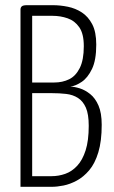

<svg xmlns="http://www.w3.org/2000/svg" viewBox="-20 -720 438 740"><path d="M59 0V-683Q59 -691 64 -695.5Q69 -700 84 -700H184Q212 -700 241.5 -694Q271 -688 295.5 -672Q320 -656 335.5 -626.5Q351 -597 351 -548Q351 -488 334.5 -454Q318 -420 295 -404.5Q272 -389 251 -386Q267 -386 287.5 -379.5Q308 -373 327.5 -357.5Q347 -342 359.5 -313.5Q372 -285 372 -239Q372 -176 359 -133Q346 -90 324 -64Q302 -38 276 -24Q250 -10 225 -5Q200 0 179 0ZM104 -41H179Q206 -41 231.5 -50Q257 -59 277.5 -81Q298 -103 310 -140.5Q322 -178 322 -235Q322 -280 311 -305Q300 -330 280.5 -342.5Q261 -355 235 -358Q209 -361 179 -361H104ZM104 -402H189Q221 -402 246.5 -414.5Q272 -427 287.5 -458Q303 -489 303 -542Q303 -590 285.5 -615Q268 -640 240.5 -649.5Q213 -659 183 -659H104Z"/></svg>

Font: Yanone Kaffeesatz ExtraLight Light
Style: Regular
Weight: 300
Version: Version 2.003